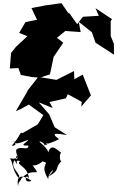

<svg xmlns="http://www.w3.org/2000/svg" viewBox="-20 -925 741 1214"><path d="M605 -825 504 -819 468 -772 421 -838 409 -846 369 -905 267 -891 179 -874 214 -800 141 -785 101 -717 168 -690 228 -689 154 -697 81 -629 50 -590 42 -492 96 -495 112 -451 180 -438 219 -435 128 -319 159 -357 80 -222 112 -236 162 -264 254 -197 219 -139 122 -83C104 -95 113 -67 54 -4C100 -1 64 -43 66 -30C84 -21 67 -5 158 -41C155 -26 90 0 160 -5C158 34 109 -8 82 23C82 70 106 54 83 84C76 25 127 91 41 76C62 93 55 148 97 200C121 178 37 137 72 88C113 155 60 72 107 95C75 118 157 123 163 204C138 162 128 242 179 218C136 187 71 164 98 269C85 228 111 222 115 204C190 120 251 211 185 118C199 132 258 95 245 95C310 109 221 106 286 209C277 169 355 112 287 191C370 143 315 148 374 87C358 116 352 42 368 42C322 5 301 -16 280 52C288 43 293 27 239 -20C203 -48 287 -16 254 6C293 -47 281 -2 268 -7C259 -13 295 -15 353 -45C288 -93 353 -78 404 -71L326 -120C314 -147 303 -175 291 -202L225 -278L313 -242L293 -280L396 -303L409 -329L497 -281L494 -251L555 -322L503 -453L450 -424L448 -476L337 -420L238 -436L296 -455C304 -492 311 -528 319 -565L380 -655L340 -686L393 -729L490 -722L478 -787L561 -721L584 -655L701 -579L700 -649L680 -697V-791L688 -804L584 -873Z"/></svg>

Font: Hussar Lance
Style: ExBd
Weight: 700
Foundry: Cannot Into Space Fonts, PlusOne Fonts
Version: Version 2.270